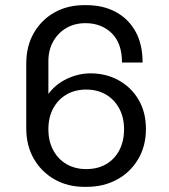

<svg xmlns="http://www.w3.org/2000/svg" viewBox="-20 -716 655 746"><path d="M308 10Q243 10 192 -19Q141 -48 111.5 -99Q82 -150 82 -218V-469Q82 -537 111.5 -588Q141 -639 191.5 -667.5Q242 -696 307 -696H316Q380 -696 429 -670Q478 -644 506 -594.5Q534 -545 534 -473H454Q454 -548 414 -587Q374 -626 312 -626Q270 -626 237.5 -607Q205 -588 186.5 -554.5Q168 -521 168 -479V-351Q196 -389 240.5 -410Q285 -431 332 -431Q392 -431 441 -404Q490 -377 518.5 -328.5Q547 -280 547 -215Q547 -148 516.5 -97Q486 -46 434 -18Q382 10 317 10ZM315 -59Q360 -59 393 -78.5Q426 -98 444 -133Q462 -168 462 -214Q462 -260 443 -295Q424 -330 391 -349Q358 -368 315 -368Q271 -368 238 -348.5Q205 -329 186.5 -294.5Q168 -260 168 -214Q168 -167 187 -132Q206 -97 239 -78Q272 -59 315 -59Z"/></svg>

Font: Chivo Medium Light
Style: Regular
Weight: 300
Version: Version 2.002